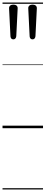

<svg xmlns="http://www.w3.org/2000/svg" viewBox="-20 -1016 361 1522"><path d="M86 -704Q75 -704 69.5 -710.5Q64 -717 63 -727L52 -949Q51 -962 59.5 -970.5Q68 -979 86 -979Q104 -979 112.5 -970.5Q121 -962 120 -949L109 -729Q108 -719 102.5 -711.5Q97 -704 86 -704ZM238 -704Q227 -704 221.5 -710.5Q216 -717 215 -727L204 -949Q203 -962 211.5 -970.5Q220 -979 238 -979Q256 -979 264.5 -970.5Q273 -962 272 -949L261 -729Q260 -719 254.5 -711.5Q249 -704 238 -704ZM0 476H321V486H0ZM0 -20H321V0H0ZM0 -505H321V-500H0ZM0 -996H321V-986H0Z"/></svg>

Font: Playwrite PL Guides
Style: Regular
Weight: 400
Designer: Veronika Burian, José Scaglione
Foundry: TypeTogether
Version: Version 1.003